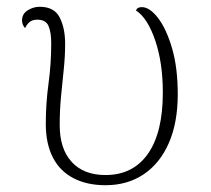

<svg xmlns="http://www.w3.org/2000/svg" viewBox="-20 -534 621 566"><path d="M291 12Q236 12 196 -9Q156 -30 135.5 -70.5Q115 -111 115 -168Q115 -229 123 -287.5Q131 -346 131 -406Q131 -439 123 -457.5Q115 -476 90 -476Q75 -476 66.5 -468.5Q58 -461 54 -451Q45 -461 45 -474Q45 -493 61.5 -503.5Q78 -514 97 -514Q140 -514 156 -482.5Q172 -451 172 -405Q172 -368 168 -330Q164 -292 160 -250.5Q156 -209 156 -165Q156 -95 191.5 -56.5Q227 -18 291 -18Q372 -18 416 -80.5Q460 -143 460 -261Q460 -349 437.5 -415Q415 -481 381 -503Q384 -513 398 -513Q421 -513 445.5 -481.5Q470 -450 487 -392.5Q504 -335 504 -256Q504 -173 478 -113Q452 -53 404 -20.5Q356 12 291 12Z"/></svg>

Font: Arima ExtraLight
Style: Regular
Weight: 250
Designer: Joana Correia and Natanael Gama
Foundry: NDISCOVER
Version: Version 1.101;gftools[0.9.23]